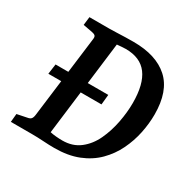

<svg xmlns="http://www.w3.org/2000/svg" viewBox="-133 -706 842 842"><g transform="rotate(30 288.0 -284.5)"><path d="M243 4Q217 4 186.5 2Q156 0 127 0H21L25 -42L74 -52Q87 -54 92.5 -60Q98 -66 100 -80L152 -494Q154 -507 149 -512Q144 -517 133 -519L85 -528L90 -570H191Q208 -570 229 -571Q250 -572 272 -572.5Q294 -573 312 -573Q427 -573 489 -517Q551 -461 551 -343Q551 -297 541 -248.5Q531 -200 509 -154.5Q487 -109 451 -73Q415 -37 363.5 -16.5Q312 4 243 4ZM58 -265 65 -316H332L327 -265ZM257 -42Q309 -42 345 -70Q381 -98 402 -143Q423 -188 433 -240Q443 -292 443 -339Q443 -434 407.5 -481.5Q372 -529 298 -529Q288 -529 277 -528Q266 -527 254 -526L195 -48Q208 -45 225 -43.5Q242 -42 257 -42Z"/></g></svg>

Font: Rasa Medium
Style: Italic
Weight: 500
Italic angle: -7.10001°
Designer: Anna Giedrys (Yrsa+Rasa design), David Brezina (Yrsa art-direction, Rasa art-direction, design)
Foundry: Rosetta Type Foundry
Version: Version 2.004